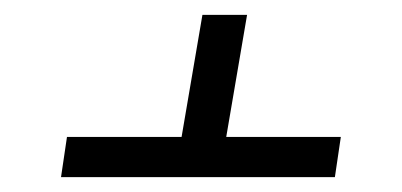

<svg xmlns="http://www.w3.org/2000/svg" viewBox="-20 -551 540 258"><path d="M62 -313 70 -367H224L252 -531H312L284 -367H438L430 -313Z"/></svg>

Font: Iosevka Light Oblique
Style: Regular
Weight: 300
Italic angle: -9°
Monospace: yes
Designer: Belleve Invis
Foundry: Belleve Invis
Version: Version 32.5.0; ttfautohint (v1.8.4)